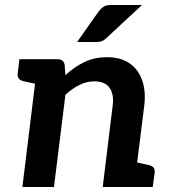

<svg xmlns="http://www.w3.org/2000/svg" viewBox="-20 -752 683 772"><path d="M70 0 133 -514H211Q236 -514 240 -491L243 -450Q279 -483 319.5 -502.5Q360 -522 410 -522Q466 -522 501.5 -497Q537 -472 552 -428Q567 -384 560 -327L519 0H393L433 -327Q439 -373 420.5 -399Q402 -425 359 -425Q329 -425 299.5 -410.5Q270 -396 243 -371L197 0ZM495 0 520 -101 576 -89Q590 -86 596.5 -79Q603 -72 602 -58L594 0ZM158 -514 132 -413 77 -425Q63 -428 56.5 -435Q50 -442 51 -456L58 -514ZM428 -732H551L410 -601Q400 -591 390.5 -587Q381 -583 366 -583H290L376 -705Q386 -718 396.5 -725Q407 -732 428 -732Z"/></svg>

Font: Aleo
Style: Bold Italic
Weight: 700
Italic angle: -7°
Version: Version 2.001;gftools[0.9.29]